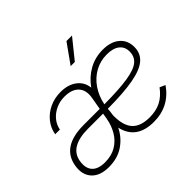

<svg xmlns="http://www.w3.org/2000/svg" viewBox="-168 -995 1241 1241"><g transform="rotate(-45 452.0 -374.5)"><path d="M186.5 10.3Q106.4 10.3 66.7 -33.4Q26.9 -77.1 39.1 -150.9Q63.5 -298.3 264.6 -298.3Q301.3 -298.3 335.9 -298.3Q370.6 -298.3 410.6 -298.3L425.8 -385.7Q436 -446.3 404.1 -481Q372.1 -515.6 305.7 -515.6Q262.7 -515.6 226.3 -498.8Q189.9 -481.9 165.5 -452.9Q141.1 -423.8 133.8 -385.7H90.8Q99.6 -435.5 130.4 -473.6Q161.1 -511.7 207.3 -533.2Q253.4 -554.7 308.1 -554.7Q377.4 -554.7 420.4 -521.5Q463.4 -488.3 468.8 -434.1Q508.3 -490.2 566.2 -522.7Q624 -555.2 694.3 -555.2Q767.6 -555.2 809.8 -519.8Q852.1 -484.4 852.1 -422.9Q852.1 -365.2 811.8 -330.1Q771.5 -294.9 682.6 -278.6Q593.8 -262.2 447.8 -261.7Q446.3 -250 446.3 -238.8Q443.4 -220.2 442.6 -213.1Q441.9 -206.1 441.9 -201.2Q441.9 -113.3 480.2 -72Q518.6 -30.8 600.6 -30.8Q660.2 -30.8 703.4 -53Q746.6 -75.2 782.7 -123.5L820.3 -106.4Q739.7 9.3 599.1 9.3Q440.4 9.3 409.2 -127.9Q379.4 -66.4 323.2 -28.1Q267.1 10.3 186.5 10.3ZM404.3 -261.2Q370.1 -261.2 334.7 -261.2Q299.3 -261.2 266.1 -261.2Q185.5 -261.2 138.2 -233.9Q90.8 -206.5 81.5 -149.9Q72.3 -91.8 100.3 -60.5Q128.4 -29.3 190.9 -29.3Q250.5 -29.3 293.5 -54.9Q336.4 -80.6 362.3 -124.3Q388.2 -168 397.5 -221.7ZM452.6 -297.9Q586.9 -298.8 665 -310.8Q743.2 -322.8 776.4 -349.9Q809.6 -377 809.6 -423.8Q809.6 -467.3 778.8 -491.2Q748 -515.1 691.9 -515.1Q632.3 -515.1 582.8 -487.8Q533.2 -460.4 499.5 -411.6Q465.8 -362.8 452.6 -297.9ZM473.1 -626.5 568.4 -760.3H619.1L511.2 -626.5Z"/></g></svg>

Font: Inter Extra Light
Style: Italic
Weight: 200
Italic angle: -9.39999°
Designer: Rasmus Andersson
Foundry: rsms
Version: Version 4.000;git-3c8e0fc